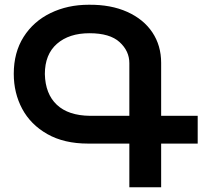

<svg xmlns="http://www.w3.org/2000/svg" viewBox="-20 -787 853 809"><path d="M813 -182H659V2H525V-182H351Q250 -182 179.5 -222Q109 -262 73.5 -328.5Q38 -395 38 -476Q38 -566 79.5 -631.5Q121 -697 193 -732Q265 -767 354 -767Q447 -768 516 -737Q585 -706 622 -650.5Q659 -595 659 -522V-299H813ZM525 -521Q525 -572 484 -609.5Q443 -647 357 -647Q271 -647 220 -602.5Q169 -558 169 -475Q171 -391 219.5 -345.5Q268 -300 359 -299H525Z"/></svg>

Font: Montserrat arm2 Medium
Style: Regular
Weight: 500
Designer: Julieta Ulanovsky
Foundry: Julieta Ulanovsky
Version: Version 6.000